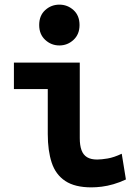

<svg xmlns="http://www.w3.org/2000/svg" viewBox="-20 -796 600 828"><path d="M374 12Q303 12 261.5 -15.5Q220 -43 203 -94.5Q186 -146 186 -218V-412H40V-526H324V-200Q324 -169 331.5 -148.5Q339 -128 355.5 -118Q372 -108 399 -108Q417 -108 444 -112.5Q471 -117 505 -133L523 -22Q495 -9 469 -1.5Q443 6 419 9Q395 12 374 12ZM236 -600Q201 -600 175 -624Q149 -648 149 -688Q149 -729 175 -752.5Q201 -776 236 -776Q271 -776 297 -752.5Q323 -729 323 -688Q323 -648 297 -624Q271 -600 236 -600Z"/></svg>

Font: Ubuntu Sans Mono
Style: Bold
Weight: 700
Monospace: yes
Designer: Dalton Maag Ltd
Foundry: Dalton Maag Ltd
Version: Version 1.006